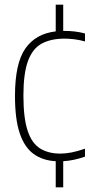

<svg xmlns="http://www.w3.org/2000/svg" viewBox="-20 -680 388 820"><path d="M218 120V8.5Q162 5.5 123.2 -22.8Q84.5 -51 64.2 -111Q44 -171 44 -270Q44 -409.5 88.2 -472.8Q132.5 -536 218 -546V-660H250V-548Q254 -548 258 -548Q277 -548 299.2 -545.5Q321.5 -543 343 -537V-503Q318.5 -510 295.5 -512.5Q272.5 -515 256 -515Q197.5 -515 158.2 -493.8Q119 -472.5 99.5 -419.5Q80 -366.5 80 -272Q80 -176.5 97.8 -122.5Q115.5 -68.5 150.8 -46.2Q186 -24 238 -24Q260 -24 285.8 -29Q311.5 -34 343 -45V-11Q295 6 250 8.5V120Z"/></svg>

Font: Encode Sans Condensed Condensed Thin
Style: Regular
Weight: 100
Width: 3
Designer: Multiple Designers
Foundry: Impallari Type
Version: Version 3.000; ttfautohint (v1.8.3) -l 8 -r 50 -G 200 -x 14 